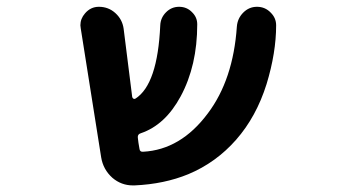

<svg xmlns="http://www.w3.org/2000/svg" viewBox="-20 -568 1040 568"><path d="M377.9 -19.5Q375 -19.5 373 -19.5Q338.9 -19.5 312.5 -42Q285.2 -66.4 279.3 -102.5L218.8 -484.4Q217.8 -489.3 217.8 -493.2Q217.8 -512.7 231.4 -528.3Q248 -547.9 272.5 -547.9Q300.8 -547.9 321.3 -529.3Q341.8 -510.7 345.7 -483.4L371.1 -281.2Q372.1 -277.3 375 -275.9Q377.9 -274.4 380.9 -276.4Q446.3 -318.4 454.1 -493.2Q455.1 -515.6 471.2 -531.7Q487.3 -547.9 509.8 -547.9Q533.2 -547.9 548.8 -531.2Q563.5 -516.6 563.5 -496.1Q563.5 -374 514.6 -283.2Q468.8 -198.2 396.5 -173.8Q386.7 -170.9 387.7 -161.1Q388.7 -154.3 389.6 -145.5Q391.6 -134.8 392.6 -127.9Q393.6 -118.2 403.3 -119.1Q514.6 -125 594.7 -232.4Q669.9 -332 680.7 -489.3Q682.6 -513.7 699.7 -530.8Q716.8 -547.9 740.2 -547.9Q764.6 -547.9 781.2 -530.3Q796.9 -514.6 796.9 -493.2Q796.9 -412.1 768.6 -319.3Q738.3 -222.7 678.7 -154.8Q619.1 -86.9 537.1 -52.7Q465.8 -23.4 377.9 -19.5Z"/></svg>

Font: Rounded-X Mgen+ 1mn medium
Style: Regular
Weight: 500
Designer: [Source Han Sans]
Ryoko NISHIZUKA  (kana & ideographs); Paul D. Hunt (Latin, Greek & Cyrillic); Wenlong ZHANG  (bopomofo
Version: Version 1.059.20150602